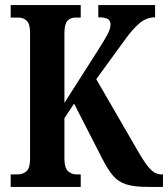

<svg xmlns="http://www.w3.org/2000/svg" viewBox="-20 -734 660 754"><path d="M22 0V-49H49Q70 -49 84 -61.5Q98 -74 98 -109V-606Q98 -640 85 -652.5Q72 -665 52 -665H22V-714H297V-665H276Q256 -665 244.5 -652Q233 -639 233 -604V-330L365 -537Q389 -575 401.5 -597.5Q414 -620 414 -639Q414 -653 403 -659.5Q392 -666 366 -666V-714H589V-666Q555 -666 527 -642Q499 -618 470 -577L358 -423L526 -133Q551 -90 570.5 -69.5Q590 -49 615 -49H620V0H560Q507 0 475.5 -10Q444 -20 423 -45Q402 -70 379 -116L271 -327L233 -270V-110Q233 -75 247 -62Q261 -49 281 -49H297V0Z"/></svg>

Font: Noto Serif Armenian ExtraCondensed
Style: Bold
Weight: 700
Width: 2
Designer: Monotype Design Team
Foundry: Monotype Imaging Inc.
Version: Version 2.008; ttfautohint (v1.8.4.7-5d5b)